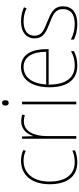

<svg xmlns="http://www.w3.org/2000/svg" viewBox="528 -1290 772 1869"><g transform="rotate(-90 914.5 -356.0)"><path d="M269 10C314 10 356 0 384 -12V-38C351 -24 310 -15 270 -15C137 -15 81 -121 81 -260C81 -416 159 -513 283 -513C316 -513 349 -507 381 -492L387 -516C356 -530 323 -538 283 -538C141 -538 55 -429 55 -259C55 -101 121 10 269 10Z M666 -536C588 -536 543 -478 525 -420H523L520 -528H498V0H524V-290C524 -410 569 -510 666 -510C690 -510 709 -507 727 -501L734 -525C714 -532 691 -536 666 -536Z M847 -722C827 -722 821 -706 821 -690C821 -673 827 -658 846 -658C867 -658 873 -672 873 -690C873 -706 869 -722 847 -722ZM859 -528H833V0H859Z M1197 -538C1063 -538 999 -416 999 -261C999 -100 1063 10 1210 10C1266 10 1309 -1 1351 -23V-51C1299 -24 1263 -15 1210 -15C1088 -15 1024 -105 1025 -269H1370V-295C1370 -427 1321 -538 1197 -538ZM1197 -513C1299 -513 1345 -420 1344 -293H1026C1036 -438 1101 -513 1197 -513Z M1787 -130C1787 -226 1712 -251 1632 -284C1557 -315 1501 -334 1501 -407C1501 -477 1555 -513 1640 -513C1685 -513 1735 -502 1766 -484L1778 -509C1742 -526 1694 -538 1640 -538C1535 -538 1475 -485 1475 -407C1475 -317 1541 -292 1624 -259C1702 -229 1760 -206 1760 -131C1760 -59 1716 -15 1614 -15C1559 -15 1507 -29 1463 -53V-23C1495 -7 1550 10 1614 10C1730 10 1787 -44 1787 -130Z"/></g></svg>

Font: Noto Sans Gurmukhi SemiCondensed Thin
Style: Regular
Weight: 100
Width: 4
Designer: Jelle Bosma - Monotype Design Team
Foundry: Monotype Imaging Inc.
Version: Version 2.004